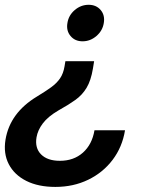

<svg xmlns="http://www.w3.org/2000/svg" viewBox="-66 -567 605 786"><path d="M319.3 -316.4 314.5 -286.6Q306.2 -236.8 288.3 -207.3Q270.5 -177.7 241.9 -157.5Q213.4 -137.2 172.9 -114.7Q130.4 -89.8 109.4 -62Q88.4 -34.2 83.5 -4.9Q76.2 39.1 102.3 65.2Q128.4 91.3 179.2 91.3Q235.8 91.3 273.4 57.9Q311 24.4 320.8 -33.7H445.8Q434.6 35.2 395 87.4Q355.5 139.6 294.9 168.9Q234.4 198.2 160.6 198.2Q90.8 198.2 41.7 173.6Q-7.3 148.9 -30 105.2Q-52.7 61.5 -43.5 4.9Q-25.4 -105 85.4 -171.9Q120.1 -192.9 143.3 -209.7Q166.5 -226.6 179.9 -246.3Q193.4 -266.1 198.2 -295.4L201.7 -316.4ZM296.9 -547.4Q328.1 -547.4 346.2 -525.9Q364.3 -504.4 358.9 -472.7Q354 -441.4 328.9 -419.7Q303.7 -397.9 272 -397.9Q240.7 -397.9 222.7 -419.7Q204.6 -441.4 210 -472.7Q214.8 -504.4 240 -525.9Q265.1 -547.4 296.9 -547.4Z"/></svg>

Font: Inter Display Semi Bold
Style: Italic
Weight: 600
Italic angle: -9.39999°
Designer: Rasmus Andersson
Foundry: rsms
Version: Version 4.000;git-4fc901f